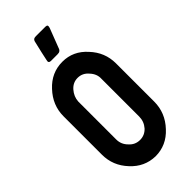

<svg xmlns="http://www.w3.org/2000/svg" viewBox="-173 -532 566 566"><g transform="rotate(-45 110.0 -249.0)"><path d="M108.4 1Q63.5 0 32.2 -34.2Q0 -68.4 0 -114.3Q0 -168 0 -274.4Q0 -320.3 33.2 -355.5Q65.4 -390.6 111.3 -390.6Q156.2 -390.6 187.5 -355.5Q219.7 -321.3 219.7 -275.4Q219.7 -221.7 219.7 -116.2Q219.7 -69.3 186.5 -34.2Q154.3 1 108.4 1ZM110.4 -65.4Q129.9 -65.4 143.6 -80.1Q157.2 -95.7 157.2 -116.2Q157.2 -168 157.2 -273.4Q158.2 -293 143.6 -308.6Q129.9 -325.2 109.4 -325.2Q89.8 -325.2 76.2 -309.6Q62.5 -293.9 61.5 -274.4Q61.5 -221.7 61.5 -116.2Q61.5 -95.7 76.2 -81.1Q89.8 -65.4 110.4 -65.4ZM117.2 -416Q108.4 -416 88.9 -416Q84 -416 82 -418.9Q80.1 -420.9 82 -427.7Q85.9 -447.3 95.7 -488.3Q96.7 -494.1 100.6 -497.1Q103.5 -499 109.4 -499Q122.1 -499 148.4 -499Q154.3 -499 156.2 -496.1Q157.2 -493.2 155.3 -487.3Q147.5 -465.8 130.9 -423.8Q129.9 -420.9 127 -418.9Q124 -416 117.2 -416Z"/></g></svg>

Font: Lega 2020-21MOD
Style: Regular
Weight: 400
Designer: SIL Open Font License
Foundry: SIL Open Font License
Version: Version 1.00;July 1, 2020;FontCreator 13.0.0.2670 32-bit